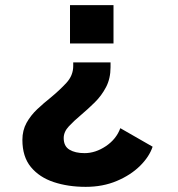

<svg xmlns="http://www.w3.org/2000/svg" viewBox="-20 -520 690 746"><path d="M421 -351H252V-500H421ZM409.5 -277.5V-259Q409.5 -215 392 -181.5Q374.5 -148 348 -122Q321.5 -96 295.5 -74Q268 -51 247.8 -29.5Q227.5 -8 227.5 16.5Q227.5 48 249.8 61.5Q272 75 308.5 75Q351 75 391.5 47.8Q432 20.5 447.5 -22L573 50Q560 89 523.8 124.8Q487.5 160.5 433.5 183.2Q379.5 206 313 206Q244.5 206 188.8 187.5Q133 169 100 129Q67 89 67 23.5Q67 -13.5 83.2 -42.8Q99.5 -72 124.8 -95.8Q150 -119.5 176.5 -140.5Q210.5 -168.5 237.5 -197.5Q264.5 -226.5 264.5 -263.5V-277.5Z"/></svg>

Font: Trispace
Style: Bold
Weight: 700
Designer: Tyler Finck
Foundry: Etcetera Type Company
Version: Version 1.210; ttfautohint (v1.8.3)